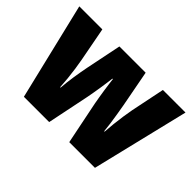

<svg xmlns="http://www.w3.org/2000/svg" viewBox="-103 -791 1030 1030"><g transform="rotate(45 411.5 -276.5)"><path d="M485.8 0 436.5 -243.2Q433.1 -261.7 429.4 -283.7Q425.8 -305.7 422.4 -327.9Q418.9 -350.1 416.5 -370.1Q414.1 -390.1 412.1 -404.8H408.7Q406.7 -389.2 403.8 -368.4Q400.9 -347.7 397.5 -325Q394 -302.2 390.1 -280.3Q386.2 -258.3 382.8 -240.2L333.5 0H141.6L8.8 -553.2H183.6L220.2 -360.4Q225.1 -335 229.7 -302.5Q234.4 -270 237.8 -236.6Q241.2 -203.1 242.7 -173.8H246.1Q247.6 -193.4 250.2 -216.8Q252.9 -240.2 256.6 -264.4Q260.3 -288.6 264.2 -310.5Q268.1 -332.5 271.5 -349.6L313 -553.2H512.2L551.3 -346.7Q556.2 -319.3 561.3 -288.1Q566.4 -256.8 570.6 -226.8Q574.7 -196.8 576.7 -173.8H580.1Q582 -202.6 585.4 -236.1Q588.9 -269.5 593.8 -302.2Q598.6 -335 603.5 -360.4L643.1 -553.2H814.5L680.7 0Z"/></g></svg>

Font: Open Sans SemiCondensed ExtraBold
Style: Regular
Weight: 800
Width: 4
Designer: Monotype Design Team
Foundry: Monotype Imaging Inc.
Version: Version 3.000